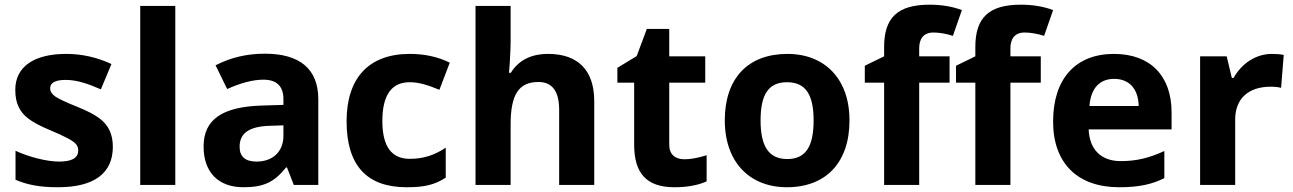

<svg xmlns="http://www.w3.org/2000/svg" viewBox="-20 -785 5490 815"><path d="M459 -162.1C459 -189 454.1 -212.4 444.8 -231.9C425.8 -271 392.6 -297.4 307.1 -332C259.3 -351.1 228.5 -365.7 214.4 -375.5C200.2 -385.3 192.9 -397 192.9 -410.2C192.9 -434.1 214.8 -445.8 258.8 -445.8C308.1 -445.8 353.5 -429.2 408.2 -405.8L453.1 -513.2C391.1 -542 327.1 -556.2 261.2 -556.2C123 -556.2 44.9 -501 44.9 -403.8C44.9 -375.5 49.3 -351.6 58.6 -332.5C76.2 -293.5 109.9 -267.1 193.8 -231.9C223.1 -219.7 246.6 -209 264.2 -199.7C299.3 -181.2 312 -169.4 312 -146C312 -114.7 285.2 -99.1 231 -99.1C178.2 -99.1 101.1 -119.1 45.9 -145V-22C94.7 -1 146.5 9.8 226.1 9.8C380.9 9.8 459 -50.3 459 -162.1Z M724.1 -759.8H575.2V0H724.1Z M1331.1 0V-363.8C1331.1 -494.1 1250.5 -557.1 1104 -557.1C1027.3 -557.1 958 -540.5 895 -507.8L944.3 -407.2C1003.4 -433.6 1054.7 -446.8 1098.1 -446.8C1154.8 -446.8 1183.1 -418.9 1183.1 -363.8V-339.8L1088.4 -336.9C924.8 -331.1 844.2 -278.8 844.2 -163.1C844.2 -52.2 908.2 9.8 1013.2 9.8C1098.6 9.8 1144 -11.2 1194.3 -74.2H1198.2L1227.1 0ZM1183.1 -208C1183.1 -142.1 1138.2 -99.1 1069.3 -99.1C1021 -99.1 997.1 -120.1 997.1 -162.1C997.1 -220.7 1039.1 -248.5 1125.5 -251L1183.1 -252.9Z M1706.1 9.8C1780.8 9.8 1823.7 0 1872.1 -30.8V-158.2C1823.2 -125.5 1776.4 -110.8 1719.2 -110.8C1641.6 -110.8 1603 -164.1 1603 -271C1603 -380.9 1641.6 -436 1719.2 -436C1759.8 -436 1798.3 -422.9 1845.2 -403.8L1889.2 -519C1838.9 -543.9 1782.2 -556.2 1719.2 -556.2C1546.9 -556.2 1451.2 -455.6 1451.2 -270C1451.2 -83.5 1536.1 9.8 1706.1 9.8Z M2502.4 -356C2502.4 -484.9 2435.1 -556.2 2306.6 -556.2C2234.4 -556.2 2181.6 -529.3 2148.4 -476.1H2140.6L2144 -520C2146.5 -564.5 2147.5 -592.8 2147.5 -605V-759.8H1998.5V0H2147.5V-256.8C2147.5 -383.8 2182.1 -437 2265.6 -437C2324.2 -437 2353.5 -397.5 2353.5 -318.8V0H2502.4Z M2885.7 -108.9C2846.7 -108.9 2820.8 -128.4 2820.8 -170.9V-434.1H2973.6V-545.9H2820.8V-662.1H2725.6L2682.6 -546.9L2600.6 -497.1V-434.1H2671.9V-170.9C2671.9 -50.3 2723.6 9.8 2842.8 9.8C2897 9.8 2942.4 1.5 2979.5 -15.1V-126C2942.9 -114.7 2911.6 -108.9 2885.7 -108.9Z M3585.9 -273.9C3585.9 -331.1 3575.2 -381.3 3553.7 -423.8C3510.7 -509.3 3427.7 -556.2 3322.8 -556.2C3154.3 -556.2 3056.6 -452.1 3056.6 -273.9C3056.6 -216.8 3067.4 -166.5 3088.9 -123.5C3131.8 -37.6 3214.8 9.8 3319.8 9.8C3487.3 9.8 3585.9 -96.2 3585.9 -273.9ZM3208.5 -273.9C3208.5 -382.8 3241.2 -436 3320.8 -436C3400.9 -436 3433.6 -381.8 3433.6 -273.9C3433.6 -165 3401.4 -109.9 3321.8 -109.9C3241.7 -109.9 3208.5 -166 3208.5 -273.9Z M4010.7 -545.9H3881.8V-580.1C3881.8 -619.1 3899.4 -647 3941.9 -647C3967.3 -647 3995.1 -642.1 4024.9 -632.8L4063 -742.2C4022.9 -757.3 3977.1 -765.1 3925.8 -765.1C3791 -765.1 3732.9 -710.4 3732.9 -585.9V-545.9L3650.9 -505.9V-434.1H3732.9V0H3881.8V-434.1H4010.7ZM4397.9 -545.9H4269V-580.1C4269 -619.1 4286.6 -647 4329.1 -647C4354.5 -647 4382.3 -642.1 4412.1 -632.8L4450.2 -742.2C4410.2 -757.3 4364.3 -765.1 4313 -765.1C4178.2 -765.1 4120.1 -710.4 4120.1 -585.9V-545.9L4038.1 -505.9V-434.1H4120.1V0H4269V-434.1H4397.9Z M4730.5 9.8C4815.9 9.8 4870.1 -2.9 4922.4 -28.8V-144C4858.4 -114.3 4803.2 -101.1 4737.3 -101.1C4652.8 -101.1 4604.5 -151.4 4601.1 -235.8H4953.1V-308.1C4953.1 -462.9 4862.8 -556.2 4708.5 -556.2C4546.9 -556.2 4450.2 -452.1 4450.2 -269C4450.2 -91.3 4554.7 9.8 4730.5 9.8ZM4709.5 -450.2C4772.5 -450.2 4812 -408.7 4813.5 -335H4604.5C4609.9 -408.7 4646.5 -450.2 4709.5 -450.2Z M5378.9 -556.2C5311 -556.2 5250 -515.1 5216.3 -454.1H5209L5187 -545.9H5074.2V0H5223.1V-277.8C5223.1 -365.7 5278.8 -417 5374 -417C5391.1 -417 5405.8 -415.5 5418 -412.1L5429.2 -551.8C5416 -554.7 5398.9 -556.2 5378.9 -556.2Z"/></svg>

Font: Open Sans bold
Style: Bold
Weight: 700
Foundry: Ascender Corporation
Version: Version 1.100;PS 001.100;hotconv 1.0.88;makeotf.lib2.5.64775